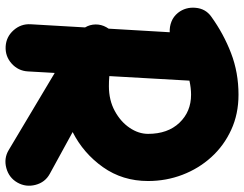

<svg xmlns="http://www.w3.org/2000/svg" viewBox="-112 -668 865 680"><g transform="rotate(90 320.0 -328.5)"><path d="M77.1 -273.4Q79.6 -277.3 82 -281.2L94.7 -497.6Q75.2 -496.6 57.1 -503.7Q39.1 -510.7 25.9 -526.9Q4.9 -553.7 8.1 -589.1Q11.2 -624.5 39.1 -644.5Q100.1 -688.5 168.7 -714.8Q237.3 -741.2 315.9 -741.2Q384.3 -741.2 440.4 -715.3Q496.6 -689.5 537.1 -644.8Q577.6 -600.1 599.6 -542.5Q621.6 -484.9 621.6 -420.9Q621.6 -330.6 572.5 -261.2Q523.4 -191.9 448.2 -153.8L596.2 -72.8Q626.5 -56.2 635.3 -22Q644 12.2 627 42Q609.9 71.8 575.7 81.1Q541.5 90.3 512.2 72.8L238.8 -90.3L233.4 4.9Q231.4 39.1 205.6 62.3Q179.7 85.4 145 83.5Q110.8 81.5 87.6 55.4Q64.5 29.3 66.4 -4.9L77.6 -197.8Q67.4 -214.8 67.1 -235.1Q66.9 -255.4 77.1 -273.4ZM315.9 -573.2Q292.5 -573.2 266.1 -567.4L250 -283.7Q259.3 -282.7 268.3 -282.5Q277.3 -282.2 285.6 -282.2Q335.4 -282.2 373.5 -303Q411.6 -323.7 433.1 -355.5Q454.6 -387.2 454.6 -420.9Q454.6 -490.7 415.3 -532Q376 -573.2 315.9 -573.2Z"/></g></svg>

Font: Mikhak Black
Style: Regular
Weight: 900
Designer: Amin Abedi
Version: Version 3.3